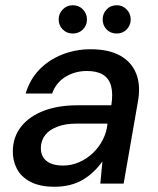

<svg xmlns="http://www.w3.org/2000/svg" viewBox="-20 -701 605 733"><path d="M188 12Q132 12 96 -7Q60 -26 44 -57.5Q28 -89 29 -126Q30 -179 61 -218Q92 -257 147 -278Q202 -299 275 -299H405Q412 -344 404 -373Q396 -402 373 -416Q350 -430 312 -430Q267 -430 230.5 -408Q194 -386 179 -344H78Q94 -398 130.5 -435.5Q167 -473 218 -493Q269 -513 326 -513Q395 -513 439 -488.5Q483 -464 500.5 -418.5Q518 -373 506 -310L452 0H363L371 -85Q357 -65 338.5 -47Q320 -29 297.5 -15.5Q275 -2 247.5 5Q220 12 188 12ZM221 -69Q253 -69 282.5 -82Q312 -95 335 -117Q358 -139 372.5 -167.5Q387 -196 390 -226V-229H271Q230 -229 199.5 -217.5Q169 -206 153 -186Q137 -166 136 -138Q135 -105 157 -87Q179 -69 221 -69ZM258 -573Q235 -573 219.5 -588.5Q204 -604 204 -627Q204 -649 219.5 -665Q235 -681 258 -681Q281 -681 296.5 -665Q312 -649 312 -627Q312 -604 296.5 -588.5Q281 -573 258 -573ZM426 -573Q402 -573 387 -588.5Q372 -604 372 -627Q372 -649 387 -665Q402 -681 426 -681Q448 -681 463.5 -665Q479 -649 479 -627Q479 -604 463.5 -588.5Q448 -573 426 -573Z"/></svg>

Font: DM Sans 17pt Medium
Style: Italic
Weight: 500
Italic angle: -10°
Version: Version 4.004;gftools[0.9.30]